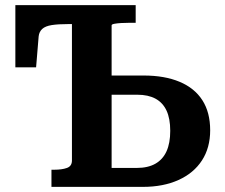

<svg xmlns="http://www.w3.org/2000/svg" viewBox="-20 -730 877 750"><path d="M538 0H181V-67H192Q222 -67 241.5 -74Q261 -81 261 -103V-636H249Q207 -636 182 -632Q157 -628 145 -617Q133 -606 131 -588L121 -467H40V-710H510V-641H487Q469 -641 453 -640Q437 -639 426.5 -637Q416 -635 416 -631V-74H514Q558 -74 587 -90.5Q616 -107 630.5 -139Q645 -171 645 -219Q645 -267 630.5 -298Q616 -329 587.5 -344.5Q559 -360 516 -360H385V-435H541Q623 -435 681.5 -410.5Q740 -386 770.5 -338.5Q801 -291 801 -221Q801 -153 769 -103.5Q737 -54 677.5 -27Q618 0 538 0Z"/></svg>

Font: Roboto Serif SemiBold
Style: Regular
Weight: 600
Designer: Greg Gazdowicz
Foundry: Commercial Type
Version: Version 1.008